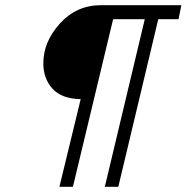

<svg xmlns="http://www.w3.org/2000/svg" viewBox="-20 -720 719 740"><path d="M147 -476Q147 -559 211 -629.5Q275 -700 369 -700H679L668 -646H590L436 0H384L538 -646H416L261 0H209L291 -338Q218 -339 182.5 -378Q147 -417 147 -476Z"/></svg>

Font: Titillium Web Light
Style: Italic
Weight: 300
Italic angle: -13°
Version: Version 1.002;PS 57.000;hotconv 1.0.70;makeotf.lib2.5.55311